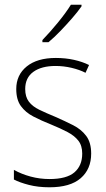

<svg xmlns="http://www.w3.org/2000/svg" viewBox="-20 -785 449 815"><path d="M367 -133Q367 -67 322.5 -28.5Q278 10 190 10Q142 10 103 0Q64 -10 39 -23V-64Q71 -46 110 -35.5Q149 -25 190 -25Q263 -25 296 -53.5Q329 -82 329 -133Q329 -167 312.5 -188Q296 -209 266.5 -224.5Q237 -240 198 -256Q155 -273 121.5 -290.5Q88 -308 68.5 -335Q49 -362 49 -407Q49 -467 93.5 -503Q138 -539 217 -539Q258 -539 294 -531Q330 -523 358 -509L343 -476Q318 -489 284 -497Q250 -505 216 -505Q156 -505 121.5 -480Q87 -455 87 -407Q87 -374 102.5 -353.5Q118 -333 147 -319Q176 -305 215 -289Q256 -271 290.5 -253.5Q325 -236 346 -208Q367 -180 367 -133ZM326 -758Q310 -735 286 -707.5Q262 -680 236 -653Q210 -626 186 -606H160V-615Q192 -648 226 -689.5Q260 -731 281 -765H326Z"/></svg>

Font: Noto Sans Gujarati SemiCondensed ExtraLight
Style: Regular
Weight: 200
Width: 4
Designer: Jelle Bosma - Monotype Design Team, Universal Thirst
Foundry: Monotype Imaging Inc.
Version: Version 2.106; ttfautohint (v1.8.4.7-5d5b)